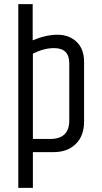

<svg xmlns="http://www.w3.org/2000/svg" viewBox="-20 -740 495 934"><path d="M317 -432Q317 -506 243 -506Q194 -506 140 -479V-64H224Q317 -64 317 -154ZM69 -720H139V-544Q204 -571 260 -571Q316 -571 352.5 -536.5Q389 -502 389 -439V-149Q389 -79 348.5 -39.5Q308 0 241 0H140V174H69Z"/></svg>

Font: Khand
Style: Regular
Weight: 400
Designer: Devanagari: Sanchit Sawaria, Jyotish Sonowal; Latin: Satya Rajpurohit
Foundry: Indian Type Foundry
Version: Version 1.100;PS 1.0;hotconv 1.0.78;makeotf.lib2.5.61930; tt